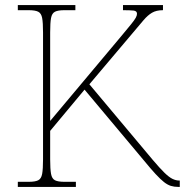

<svg xmlns="http://www.w3.org/2000/svg" viewBox="-20 -734 726 754"><path d="M50 0V-20H93Q118 -20 130 -26Q142 -32 145.5 -51Q149 -70 149 -108V-606Q149 -645 145.5 -663.5Q142 -682 130 -688Q118 -694 93 -694H50V-714H276V-694H233Q208 -694 196 -688Q184 -682 180.5 -663.5Q177 -645 177 -606V-259L457 -593Q482 -623 495 -639Q508 -655 513 -664Q518 -673 518 -680Q518 -691 504.5 -692.5Q491 -694 463 -694V-714H620V-694Q594 -694 577 -684Q560 -674 543.5 -654.5Q527 -635 500 -603L331 -403L580 -106Q608 -73 626 -55.5Q644 -38 657.5 -31.5Q671 -25 684 -25H686V0H680Q664 0 651 -4Q638 -8 624 -19Q610 -30 591 -50.5Q572 -71 545 -104L312 -382L177 -220V-108Q177 -70 180.5 -51Q184 -32 196 -26Q208 -20 233 -20H278V0Z"/></svg>

Font: Noto Serif Bengali Thin
Style: Regular
Weight: 250
Version: Version 2.003